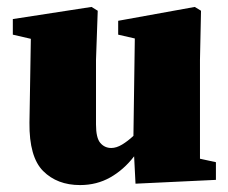

<svg xmlns="http://www.w3.org/2000/svg" viewBox="-20 -518 657 554"><path d="M371 12 367 -67Q337 -28 298 -6Q259 16 211 16Q145 16 104.5 -24.5Q64 -65 65 -164L69 -406L17 -418V-463L244 -498L262 -487L257 -345V-159Q257 -120 269.5 -105.5Q282 -91 301 -91Q316 -91 332.5 -101Q349 -111 365 -126L369 -407L321 -418V-458L542 -498L560 -487L557 -345V-60L603 -50V1Z"/></svg>

Font: Source Serif Pro Black
Style: Regular
Weight: 900
Designer: Frank Grießhammer
Foundry: Adobe Systems Incorporated
Version: Version 3.001;hotconv 1.0.111;makeotfexe 2.5.65597